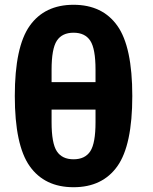

<svg xmlns="http://www.w3.org/2000/svg" viewBox="-20 -772 640 804"><path d="M534 -370Q534 -164 471.5 -76Q409 12 288 12Q167 12 104.5 -76Q42 -164 42 -370Q42 -576 104.5 -664Q167 -752 288 -752Q409 -752 471.5 -664Q534 -576 534 -370ZM196 -428H380V-480Q380 -568 358 -601.5Q336 -635 288 -635Q240 -635 218 -601.5Q196 -568 196 -480ZM380 -260V-313H196V-260Q196 -172 218 -138.5Q240 -105 288 -105Q336 -105 358 -138.5Q380 -172 380 -260Z"/></svg>

Font: iA Writer Duo V
Style: Regular
Weight: 400
Designer: Mike Abbink, Paul van der Laan, Pieter van Rosmalen, Oliver Reichenstein
Foundry: Information Architects Inc.
Version: Version 2.000